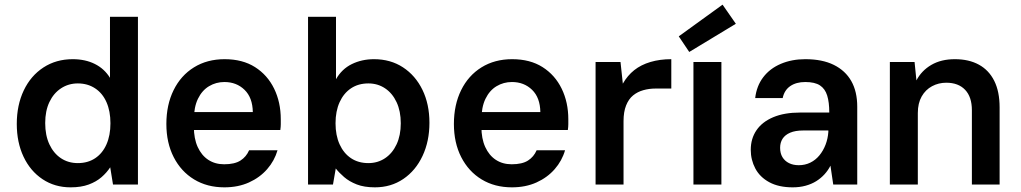

<svg xmlns="http://www.w3.org/2000/svg" viewBox="-20 -792 4381 824"><path d="M283 12Q215 12 162.5 -23Q110 -58 81 -119.5Q52 -181 52 -260Q52 -341 82 -404Q112 -467 166.5 -502.5Q221 -538 292 -538Q346 -538 387 -517.5Q428 -497 452 -458V-720H572V0H465L453 -74Q438 -51 415.5 -31.5Q393 -12 360.5 0Q328 12 283 12ZM314 -92Q357 -92 388.5 -113Q420 -134 437 -172.5Q454 -211 454 -263Q454 -315 437 -353.5Q420 -392 388 -413Q356 -434 314 -434Q274 -434 242 -413Q210 -392 192 -354Q174 -316 174 -264Q174 -211 192 -172.5Q210 -134 241.5 -113Q273 -92 314 -92Z M943 12Q869 12 813 -22Q757 -56 725.5 -117.5Q694 -179 694 -260Q694 -342 725 -405Q756 -468 812.5 -503Q869 -538 944 -538Q1021 -538 1074.5 -504Q1128 -470 1156.5 -411.5Q1185 -353 1185 -280Q1185 -270 1185 -259Q1185 -248 1183 -234H780V-311H1065Q1064 -373 1029.5 -406.5Q995 -440 943 -440Q907 -440 877 -422Q847 -404 829.5 -368Q812 -332 812 -277V-248Q812 -197 828.5 -161Q845 -125 874 -106Q903 -87 942 -87Q987 -87 1012 -103Q1037 -119 1049 -147H1171Q1158 -102 1126.5 -66Q1095 -30 1048.5 -9Q1002 12 943 12Z M1589 12Q1543 12 1511 -0.5Q1479 -13 1457 -32Q1435 -51 1421 -69L1409 0H1302V-720H1422V-452Q1447 -496 1490 -517Q1533 -538 1585 -538Q1656 -538 1709.5 -503Q1763 -468 1793 -406.5Q1823 -345 1823 -265Q1823 -186 1793.5 -123Q1764 -60 1711 -24Q1658 12 1589 12ZM1561 -92Q1601 -92 1632.5 -113Q1664 -134 1682 -172.5Q1700 -211 1700 -263Q1700 -315 1682 -353.5Q1664 -392 1632.5 -413Q1601 -434 1561 -434Q1518 -434 1486.5 -413Q1455 -392 1437.5 -353.5Q1420 -315 1420 -263Q1420 -211 1437.5 -172.5Q1455 -134 1486.5 -113Q1518 -92 1561 -92Z M2177 12Q2103 12 2047 -22Q1991 -56 1959.5 -117.5Q1928 -179 1928 -260Q1928 -342 1959 -405Q1990 -468 2046.5 -503Q2103 -538 2178 -538Q2255 -538 2308.5 -504Q2362 -470 2390.5 -411.5Q2419 -353 2419 -280Q2419 -270 2419 -259Q2419 -248 2417 -234H2014V-311H2299Q2298 -373 2263.5 -406.5Q2229 -440 2177 -440Q2141 -440 2111 -422Q2081 -404 2063.5 -368Q2046 -332 2046 -277V-248Q2046 -197 2062.5 -161Q2079 -125 2108 -106Q2137 -87 2176 -87Q2221 -87 2246 -103Q2271 -119 2283 -147H2405Q2392 -102 2360.5 -66Q2329 -30 2282.5 -9Q2236 12 2177 12Z M2536 0V-526H2643L2653 -433Q2673 -468 2702 -491Q2731 -514 2771.5 -526Q2812 -538 2861 -538V-412H2794Q2766 -412 2741 -405Q2716 -398 2697 -382.5Q2678 -367 2667 -339.5Q2656 -312 2656 -272V0Z M2956 0V-526H3076V0ZM2938 -569 2893 -636 3081 -772 3138 -690Z M3382 12Q3322 12 3281.5 -10Q3241 -32 3221.5 -69Q3202 -106 3202 -149Q3202 -197 3226.5 -233Q3251 -269 3298.5 -289Q3346 -309 3414 -309H3539Q3539 -353 3530 -382Q3521 -411 3499 -425.5Q3477 -440 3436 -440Q3397 -440 3371.5 -422.5Q3346 -405 3339 -371H3221Q3227 -423 3255.5 -460.5Q3284 -498 3331 -518Q3378 -538 3436 -538Q3509 -538 3558.5 -513.5Q3608 -489 3633.5 -444Q3659 -399 3659 -334V0H3556L3544 -81Q3534 -61 3518.5 -44Q3503 -27 3483 -14.5Q3463 -2 3437.5 5Q3412 12 3382 12ZM3408 -83Q3435 -83 3457.5 -94Q3480 -105 3496.5 -125Q3513 -145 3523 -171Q3533 -197 3535 -226V-232H3427Q3393 -232 3371 -222.5Q3349 -213 3338.5 -196.5Q3328 -180 3328 -158Q3328 -134 3338 -117.5Q3348 -101 3366 -92Q3384 -83 3408 -83Z M3799 0V-526H3905L3913 -447Q3935 -489 3977 -513.5Q4019 -538 4078 -538Q4138 -538 4181 -514.5Q4224 -491 4247 -445Q4270 -399 4270 -331V0H4151V-319Q4151 -376 4122 -406.5Q4093 -437 4041 -437Q4008 -437 3980 -422Q3952 -407 3935.5 -378Q3919 -349 3919 -307V0Z"/></svg>

Font: DM Sans 9pt
Style: Semibold
Weight: 600
Designer: Colophon Foundry, Jonny Pinhorn
Foundry: Colophon Foundry
Version: Version 4.004;gftools[0.9.30]